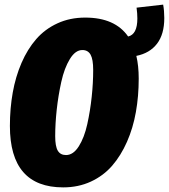

<svg xmlns="http://www.w3.org/2000/svg" viewBox="-20 -792 732 832"><path d="M691.9 -713.9Q691.9 -643.6 660.4 -602.5Q628.9 -561.5 570.8 -549.8Q581.1 -506.8 581.1 -451.2Q581.1 -375 568.8 -306.2Q556.6 -237.3 530.3 -177.5Q503.9 -117.7 466.1 -74Q428.2 -30.3 373.8 -5.1Q319.3 20 253.9 20Q22.9 20 22.9 -246.1Q22.9 -322.3 35.2 -390.9Q47.4 -459.5 73.2 -519.3Q99.1 -579.1 137 -622.6Q174.8 -666 229 -690.9Q283.2 -715.8 349.1 -715.8Q478.5 -715.8 535.2 -633.8Q575.2 -643.1 575.2 -711.9Q575.2 -733.9 571.8 -758.8L687 -772Q691.9 -745.1 691.9 -713.9ZM266.1 -120.1Q297.4 -120.1 321.3 -157.7Q345.2 -195.3 358.2 -253.9Q371.1 -312.5 377.4 -372.6Q383.8 -432.6 383.8 -488.8Q383.8 -534.7 372.6 -554.9Q361.3 -575.2 336.9 -575.2Q306.6 -575.2 282.7 -536.1Q258.8 -497.1 245.6 -437.3Q232.4 -377.4 225.8 -316.7Q219.2 -255.9 219.2 -202.1Q219.2 -157.7 230.5 -138.9Q241.7 -120.1 266.1 -120.1Z"/></svg>

Font: Fira Sans Compressed Heavy
Style: Italic
Weight: 900
Width: 3
Italic angle: -8°
Designer: Carrois Corporate & Edenspiekermann AG
Foundry: Carrois Corporate GbR & Edenspiekermann AG
Version: Version 4.203;PS 004.203;hotconv 1.0.88;makeotf.lib2.5.64775